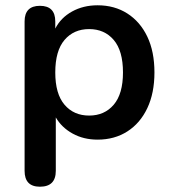

<svg xmlns="http://www.w3.org/2000/svg" viewBox="-20 -518 650 726"><path d="M317 -81Q375 -81 410 -122Q445 -163 445 -244Q445 -326 410 -367Q375 -408 317 -408Q259 -408 224 -367Q189 -326 189 -244Q189 -163 224 -122Q259 -81 317 -81ZM131 188Q73 188 73 128V-437Q73 -496 131 -496Q189 -496 189 -437V-410Q210 -451 252.5 -474.5Q295 -498 349 -498Q413 -498 461.5 -467Q510 -436 537 -379.5Q564 -323 564 -244Q564 -166 537 -109Q510 -52 461.5 -21Q413 10 349 10Q296 10 254.5 -13Q213 -36 191 -74V128Q191 188 131 188Z"/></svg>

Font: Chiron GoRound TC M
Style: Regular
Weight: 500
Designer: Ryoko NISHIZUKA 西塚涼子 (kana, bopomofo & ideographs); Paul D. Hunt (Latin, Greek & Cyrillic); Sandoll Communications 산돌커뮤니
Foundry: Adobe
Version: Version 1.000;hotconv 1.1.1;makeotfexe 2.6.0